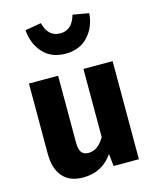

<svg xmlns="http://www.w3.org/2000/svg" viewBox="-123 -904 814 1004"><g transform="rotate(-15 284.0 -401.5)"><path d="M370 0 363 -67Q306 17 202 17Q129 17 91.5 -27Q54 -71 54 -150V-531H212V-170Q212 -131 224.5 -115.5Q237 -100 263 -100Q313 -100 349 -162V-531H507V0ZM109 -805 196 -820Q215 -742 281 -742Q346 -742 367 -820L454 -805Q448 -730 402.5 -681Q357 -632 281 -632Q205 -632 160 -680.5Q115 -729 109 -805Z"/></g></svg>

Font: Fira Sans BGR
Style: Bold
Weight: 700
Designer: bBox Type GmbH & Carrois Corporate GbR & Edenspiekermann AG
Foundry: bBox Type GmbH & Carrois Corporate GbR & Edenspiekermann AG
Version: Version 4.301